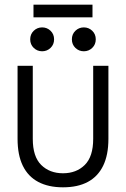

<svg xmlns="http://www.w3.org/2000/svg" viewBox="-20 -788 538 820"><path d="M249 12Q187 12 143.5 -11Q100 -34 77.5 -80Q55 -126 55 -195V-507H120V-195Q120 -119 156 -83.5Q192 -48 249 -48Q306 -48 342 -83.5Q378 -119 378 -195V-507H443V-195Q443 -126 420.5 -80Q398 -34 355 -11Q312 12 249 12ZM338 -569Q317 -569 302 -583.5Q287 -598 287 -620Q287 -642 302 -656.5Q317 -671 338 -671Q359 -671 374 -656.5Q389 -642 389 -620Q389 -598 374 -583.5Q359 -569 338 -569ZM160 -569Q139 -569 124 -583.5Q109 -598 109 -620Q109 -642 124 -656.5Q139 -671 160 -671Q181 -671 196 -656.5Q211 -642 211 -620Q211 -598 196 -583.5Q181 -569 160 -569ZM123 -714V-768H375V-714Z"/></svg>

Font: TikTok Sans Light
Style: Regular
Weight: 300
Version: Version 4.000